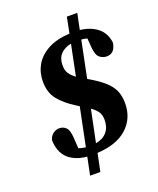

<svg xmlns="http://www.w3.org/2000/svg" viewBox="-155 -829 855 1038"><g transform="rotate(-20 273.0 -310.5)"><path d="M181 115 202 13Q131 6 93 -31Q55 -68 53 -136Q59 -158 75.5 -170.5Q92 -183 111 -183Q134 -183 149.5 -168Q165 -153 168 -109L172 -46Q189 -40 212 -37L257 -257L241 -267Q180 -305 147.5 -346Q115 -387 115 -450Q115 -502 139.5 -544.5Q164 -587 214 -614Q264 -641 339 -645L357 -736H417L398 -644Q459 -637 497.5 -606Q536 -575 543 -519Q534 -460 487 -460Q466 -460 447.5 -474Q429 -488 425 -535L421 -587Q405 -592 388 -593L345 -382L352 -378Q400 -350 431.5 -323Q463 -296 478 -264.5Q493 -233 493 -189Q493 -102 433 -47.5Q373 7 261 13L240 115ZM358 -142Q358 -172 345 -190Q332 -208 309 -224L271 -39Q312 -46 335 -72.5Q358 -99 358 -142ZM245 -496Q245 -466 257.5 -448Q270 -430 292 -414L328 -591Q290 -584 267.5 -560.5Q245 -537 245 -496Z"/></g></svg>

Font: Source Serif Pro
Style: Bold Italic
Weight: 700
Italic angle: -12°
Designer: Frank Grießhammer
Foundry: Adobe Systems Incorporated
Version: Version 3.001;hotconv 1.0.111;makeotfexe 2.5.65597